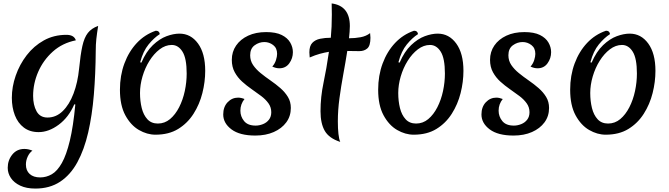

<svg xmlns="http://www.w3.org/2000/svg" viewBox="-20 -770 3900 1119"><path d="M413 -162Q380 -86 322 -43Q264 0 205 0Q154 0 119 -26.5Q84 -53 66.5 -98.5Q49 -144 49 -200Q49 -264 71.5 -329Q94 -394 135.5 -448Q177 -502 235.5 -534.5Q294 -567 367 -567Q412 -567 422 -535Q343 -519 287.5 -469Q232 -419 202.5 -351Q173 -283 173 -211Q173 -158 193 -121.5Q213 -85 257 -85Q307 -85 345.5 -122.5Q384 -160 408.5 -224.5Q433 -289 441 -370Q449 -452 460 -501.5Q471 -551 492 -578Q513 -605 552 -619Q545 -575 541.5 -543Q538 -511 538 -473Q537 -339 527 -218.5Q517 -98 494 2Q471 102 431 175.5Q391 249 330.5 289Q270 329 186 329Q134 329 98 312Q62 295 43.5 267.5Q25 240 25 208Q25 164 51.5 131Q78 98 122 98Q145 98 169 108Q152 120 141.5 142.5Q131 165 131 189Q131 224 153 244Q175 264 214 264Q250 264 282 245.5Q314 227 340.5 180Q367 133 387 50Q407 -33 419 -161Z M886 15Q837 15 789.5 -12.5Q742 -40 710.5 -98Q679 -156 679 -247Q679 -330 705 -400Q731 -470 777.5 -519.5Q824 -569 888 -591Q899 -591 905 -585Q911 -579 911 -571Q878 -550 846 -511Q814 -472 797 -407L804 -405Q832 -470 871 -507Q910 -544 950.5 -559Q991 -574 1026 -574Q1092 -574 1134 -516.5Q1176 -459 1176 -357Q1176 -293 1159.5 -227.5Q1143 -162 1108 -107Q1073 -52 1018.5 -18.5Q964 15 886 15ZM900 -50Q940 -50 971 -76Q1002 -102 1024 -145Q1046 -188 1057 -239.5Q1068 -291 1068 -341Q1068 -430 1043.5 -469Q1019 -508 981 -508Q944 -508 910.5 -482.5Q877 -457 851 -415.5Q825 -374 810.5 -324.5Q796 -275 796 -228Q796 -181 806 -140.5Q816 -100 839 -75Q862 -50 900 -50Z M1468 20Q1377 20 1329 -16Q1281 -52 1281 -103Q1281 -147 1306.5 -174Q1332 -201 1368 -201Q1376 -201 1385.5 -199Q1395 -197 1405 -193Q1381 -163 1381 -125Q1381 -91 1402.5 -64.5Q1424 -38 1470 -38Q1491 -38 1512.5 -46.5Q1534 -55 1547.5 -72.5Q1561 -90 1561 -116Q1561 -145 1544.5 -168Q1528 -191 1502 -210.5Q1476 -230 1446.5 -250.5Q1417 -271 1391 -294.5Q1365 -318 1348 -349Q1331 -380 1331 -421Q1331 -468 1356 -504.5Q1381 -541 1426 -562Q1471 -583 1531 -583Q1588 -583 1622 -566Q1656 -549 1671.5 -522Q1687 -495 1687 -466Q1687 -430 1666 -401Q1645 -372 1608 -372Q1588 -372 1567 -382Q1582 -399 1588.5 -420Q1595 -441 1595 -456Q1595 -490 1572 -507.5Q1549 -525 1521 -525Q1490 -525 1464 -506Q1438 -487 1438 -448Q1438 -416 1455 -391Q1472 -366 1499 -344Q1526 -322 1556.5 -301Q1587 -280 1614 -256.5Q1641 -233 1658 -205Q1675 -177 1675 -141Q1675 -93 1648.5 -57Q1622 -21 1575.5 -0.5Q1529 20 1468 20Z M1949 -63Q1949 -21 1952.5 10.5Q1956 42 1963 57Q1898 36 1873 -7Q1848 -50 1848 -122Q1848 -205 1865.5 -287.5Q1883 -370 1897 -468Q1872 -464 1844.5 -456.5Q1817 -449 1785 -435Q1785 -442 1784 -449.5Q1783 -457 1783 -465Q1783 -502 1800 -520Q1817 -538 1845.5 -544Q1874 -550 1908 -550Q1911 -581 1912.5 -615Q1914 -649 1914 -685Q1914 -701 1913.5 -717.5Q1913 -734 1913 -750Q2019 -736 2019 -618Q2019 -602 2017.5 -584Q2016 -566 2014 -547Q2049 -547 2081.5 -553Q2114 -559 2137 -577Q2137 -571 2138 -564Q2139 -557 2139 -550Q2139 -504 2121 -488Q2103 -472 2074 -472Q2055 -472 2037.5 -472.5Q2020 -473 2004 -473Q1994 -409 1981 -338.5Q1968 -268 1958.5 -198Q1949 -128 1949 -63Z M2391 15Q2342 15 2294.5 -12.5Q2247 -40 2215.5 -98Q2184 -156 2184 -247Q2184 -330 2210 -400Q2236 -470 2282.5 -519.5Q2329 -569 2393 -591Q2404 -591 2410 -585Q2416 -579 2416 -571Q2383 -550 2351 -511Q2319 -472 2302 -407L2309 -405Q2337 -470 2376 -507Q2415 -544 2455.5 -559Q2496 -574 2531 -574Q2597 -574 2639 -516.5Q2681 -459 2681 -357Q2681 -293 2664.5 -227.5Q2648 -162 2613 -107Q2578 -52 2523.5 -18.5Q2469 15 2391 15ZM2405 -50Q2445 -50 2476 -76Q2507 -102 2529 -145Q2551 -188 2562 -239.5Q2573 -291 2573 -341Q2573 -430 2548.5 -469Q2524 -508 2486 -508Q2449 -508 2415.5 -482.5Q2382 -457 2356 -415.5Q2330 -374 2315.5 -324.5Q2301 -275 2301 -228Q2301 -181 2311 -140.5Q2321 -100 2344 -75Q2367 -50 2405 -50Z M2973 20Q2882 20 2834 -16Q2786 -52 2786 -103Q2786 -147 2811.5 -174Q2837 -201 2873 -201Q2881 -201 2890.5 -199Q2900 -197 2910 -193Q2886 -163 2886 -125Q2886 -91 2907.5 -64.5Q2929 -38 2975 -38Q2996 -38 3017.5 -46.5Q3039 -55 3052.5 -72.5Q3066 -90 3066 -116Q3066 -145 3049.5 -168Q3033 -191 3007 -210.5Q2981 -230 2951.5 -250.5Q2922 -271 2896 -294.5Q2870 -318 2853 -349Q2836 -380 2836 -421Q2836 -468 2861 -504.5Q2886 -541 2931 -562Q2976 -583 3036 -583Q3093 -583 3127 -566Q3161 -549 3176.5 -522Q3192 -495 3192 -466Q3192 -430 3171 -401Q3150 -372 3113 -372Q3093 -372 3072 -382Q3087 -399 3093.5 -420Q3100 -441 3100 -456Q3100 -490 3077 -507.5Q3054 -525 3026 -525Q2995 -525 2969 -506Q2943 -487 2943 -448Q2943 -416 2960 -391Q2977 -366 3004 -344Q3031 -322 3061.5 -301Q3092 -280 3119 -256.5Q3146 -233 3163 -205Q3180 -177 3180 -141Q3180 -93 3153.5 -57Q3127 -21 3080.5 -0.5Q3034 20 2973 20Z M3510 15Q3461 15 3413.5 -12.5Q3366 -40 3334.5 -98Q3303 -156 3303 -247Q3303 -330 3329 -400Q3355 -470 3401.5 -519.5Q3448 -569 3512 -591Q3523 -591 3529 -585Q3535 -579 3535 -571Q3502 -550 3470 -511Q3438 -472 3421 -407L3428 -405Q3456 -470 3495 -507Q3534 -544 3574.5 -559Q3615 -574 3650 -574Q3716 -574 3758 -516.5Q3800 -459 3800 -357Q3800 -293 3783.5 -227.5Q3767 -162 3732 -107Q3697 -52 3642.5 -18.5Q3588 15 3510 15ZM3524 -50Q3564 -50 3595 -76Q3626 -102 3648 -145Q3670 -188 3681 -239.5Q3692 -291 3692 -341Q3692 -430 3667.5 -469Q3643 -508 3605 -508Q3568 -508 3534.5 -482.5Q3501 -457 3475 -415.5Q3449 -374 3434.5 -324.5Q3420 -275 3420 -228Q3420 -181 3430 -140.5Q3440 -100 3463 -75Q3486 -50 3524 -50Z"/></svg>

Font: Merienda Medium
Style: Regular
Weight: 500
Designer: Eduardo Rodriguez Tunni
Foundry: Eduardo Rodriguez Tunni
Version: Version 2.001; ttfautohint (v1.8.4.7-5d5b)